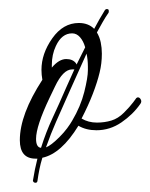

<svg xmlns="http://www.w3.org/2000/svg" viewBox="-20 -340 333 426"><path d="M63 62Q62 66 58 65.5Q54 65 53 61Q55 48 57.5 36Q60 24 63 12H59Q24 12 24 -29Q24 -86 74 -163Q73 -168 72.5 -174Q72 -180 72 -185Q72 -221 96 -255Q120 -289 155 -289Q176 -289 189 -276Q200 -297 213 -318Q215 -320 217 -320Q223 -320 221 -312Q214 -302 207.5 -290.5Q201 -279 195 -268Q201 -258 203.5 -246Q206 -234 206 -221Q206 -199 201 -179Q196 -158 186 -132Q176 -106 161 -77Q176 -68 195 -68Q212 -68 227 -72.5Q242 -77 255 -90Q268 -103 275.5 -113Q283 -123 282 -122Q284 -124 286 -124Q290 -124 292.5 -119Q295 -114 291 -109Q275 -86 249.5 -68.5Q224 -51 194 -51Q171 -51 154 -61Q116 1 74 10Q70 23 67.5 35.5Q65 48 63 62ZM95 -190Q111 -209 127 -209Q142 -209 149 -199Q149 -198 149.5 -197.5Q150 -197 150 -197L169 -235Q165 -249 157.5 -257.5Q150 -266 140 -266Q117 -266 104 -238Q95 -219 95 -196ZM82 -13Q93 -17 112 -36Q122 -46 129 -55.5Q136 -65 140 -72Q159 -104 167 -136Q175 -168 175 -184V-192Q175 -208 172 -221L136 -141Q116 -96 104.5 -70Q93 -44 82 -13ZM71 -12Q82 -47 96.5 -78Q111 -109 127 -146L145 -186H140Q120 -186 102 -148L90 -123Q60 -60 60 -32Q60 -13 71 -12Z"/></svg>

Font: Corinthia
Style: Regular
Weight: 400
Designer: Robert E. Leuschke
Foundry: Robert E. Leuschke
Version: Version 1.013; ttfautohint (v1.8.3)